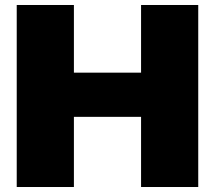

<svg xmlns="http://www.w3.org/2000/svg" viewBox="-20 -749 861 769"><path d="M47 0V-729H276V0ZM545 0V-729H774V0ZM260 -281V-458H561V-281Z"/></svg>

Font: Hubot Sans Condensed ExtraLight Black
Style: Regular
Weight: 900
Version: Version 2.000